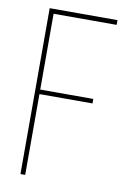

<svg xmlns="http://www.w3.org/2000/svg" viewBox="-81 -749 522 798"><g transform="rotate(10 180.0 -350.0)"><path d="M63 0V-700H349V-680H83V-360H307V-341H83V0Z"/></g></svg>

Font: Georama SemiCondensed Thin
Style: Regular
Weight: 100
Width: 4
Designer: Jean-Baptiste Levee
Foundry: Production Type
Version: Version 1.000